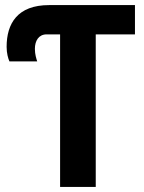

<svg xmlns="http://www.w3.org/2000/svg" viewBox="-20 -734 567 754"><path d="M216 0H356V-599H510V-714H173C48 -714 6 -641 6 -550C6 -525 12 -504 17 -493H126C123 -503 117 -520 117 -542C117 -574 132 -599 163 -599H216Z"/></svg>

Font: Noto Sans Display SemiCondensed
Style: Bold
Weight: 700
Width: 4
Designer: Monotype Design Team
Foundry: Monotype Imaging Inc.
Version: Version 1.900